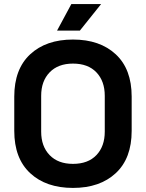

<svg xmlns="http://www.w3.org/2000/svg" viewBox="-20 -908 716 942"><path d="M338 14Q206 14 128 -58.5Q50 -131 50 -266V-434Q50 -569 128 -641.5Q206 -714 338 -714Q470 -714 548 -641.5Q626 -569 626 -434V-266Q626 -131 548 -58.5Q470 14 338 14ZM338 -104Q412 -104 453 -147Q494 -190 494 -262V-438Q494 -510 453 -553Q412 -596 338 -596Q265 -596 223.5 -553Q182 -510 182 -438V-262Q182 -190 223.5 -147Q265 -104 338 -104ZM372 -758H260L330 -888H476Z"/></svg>

Font: Space Grotesk Variable Light
Style: Regular
Weight: 300
Designer: Florian Karsten
Foundry: Florian Karsten
Version: Version 2.000